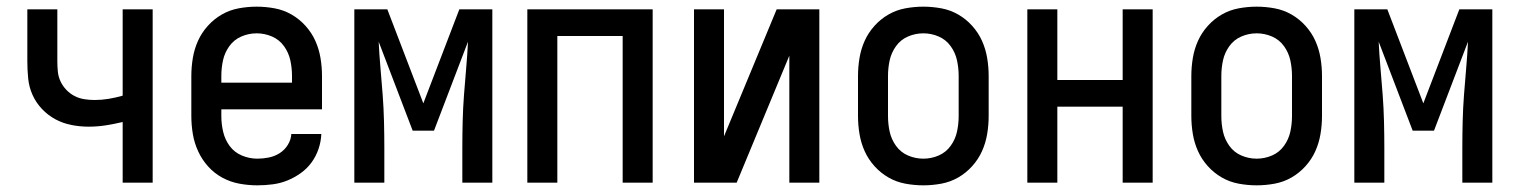

<svg xmlns="http://www.w3.org/2000/svg" viewBox="-20 -548 4540 576"><path d="M348 0V-182Q323 -176 297.5 -172Q272 -168 246 -168Q220 -168 194.5 -173Q169 -178 146.5 -190Q124 -202 106 -221Q88 -240 77.5 -263.5Q67 -287 64.5 -313Q62 -339 62 -364V-520H152V-364Q152 -349 153.5 -333.5Q155 -318 161.5 -304Q168 -290 179 -278.5Q190 -267 203.5 -260Q217 -253 232.5 -250.5Q248 -248 264 -248Q285 -248 306 -251.5Q327 -255 348 -261V-520H438V0Z M752 8Q725 8 698 3Q671 -2 647 -15Q623 -28 604.5 -48.5Q586 -69 574.5 -94Q563 -119 558.5 -146Q554 -173 554 -200V-320Q554 -347 558.5 -374Q563 -401 574 -425.5Q585 -450 603.5 -470.5Q622 -491 645.5 -504.5Q669 -518 696 -523Q723 -528 750 -528Q777 -528 804 -523Q831 -518 854.5 -504.5Q878 -491 896.5 -470.5Q915 -450 926 -425.5Q937 -401 941.5 -374Q946 -347 946 -320V-220H644V-200Q644 -176 649.5 -152.5Q655 -129 669 -110Q683 -91 705.5 -81.5Q728 -72 752 -72Q769 -72 786.5 -75.5Q804 -79 819 -88.5Q834 -98 843.5 -113.5Q853 -129 854 -146H944Q943 -123 935.5 -101Q928 -79 914.5 -60.5Q901 -42 882 -28.5Q863 -15 842 -6.5Q821 2 798 5Q775 8 752 8ZM856 -300V-320Q856 -344 851 -367Q846 -390 832 -409.5Q818 -429 796 -438.5Q774 -448 750 -448Q726 -448 704 -438.5Q682 -429 668 -409.5Q654 -390 649 -367Q644 -344 644 -320V-300Z M1043 0V-520H1142L1250 -238L1358 -520H1457V0H1367V-104Q1367 -144 1368 -184Q1369 -224 1372 -263.5Q1375 -303 1378.5 -343Q1382 -383 1384 -423L1282 -156H1218L1116 -423Q1118 -383 1121.5 -343Q1125 -303 1128 -263.5Q1131 -224 1132 -184Q1133 -144 1133 -104V0Z M1562 0V-520H1938V0H1848V-440H1652V0Z M2062 0V-520H2152V-139L2310 -520H2438V0H2348V-381L2190 0Z M2750 8Q2723 8 2696 3Q2669 -2 2645.5 -15.5Q2622 -29 2603.5 -49.5Q2585 -70 2574 -94.5Q2563 -119 2558.5 -146Q2554 -173 2554 -200V-320Q2554 -347 2558.5 -374Q2563 -401 2574 -425.5Q2585 -450 2603.5 -470.5Q2622 -491 2645.5 -504.5Q2669 -518 2696 -523Q2723 -528 2750 -528Q2777 -528 2804 -523Q2831 -518 2854.5 -504.5Q2878 -491 2896.5 -470.5Q2915 -450 2926 -425.5Q2937 -401 2941.5 -374Q2946 -347 2946 -320V-200Q2946 -173 2941.5 -146Q2937 -119 2926 -94.5Q2915 -70 2896.5 -49.5Q2878 -29 2854.5 -15.5Q2831 -2 2804 3Q2777 8 2750 8ZM2750 -72Q2774 -72 2796 -81.5Q2818 -91 2832 -110.5Q2846 -130 2851 -153Q2856 -176 2856 -200V-320Q2856 -344 2851 -367Q2846 -390 2832 -409.5Q2818 -429 2796 -438.5Q2774 -448 2750 -448Q2726 -448 2704 -438.5Q2682 -429 2668 -409.5Q2654 -390 2649 -367Q2644 -344 2644 -320V-200Q2644 -176 2649 -153Q2654 -130 2668 -110.5Q2682 -91 2704 -81.5Q2726 -72 2750 -72Z M3062 0V-520H3152V-308H3348V-520H3438V0H3348V-228H3152V0Z M3750 8Q3723 8 3696 3Q3669 -2 3645.5 -15.5Q3622 -29 3603.5 -49.5Q3585 -70 3574 -94.5Q3563 -119 3558.5 -146Q3554 -173 3554 -200V-320Q3554 -347 3558.5 -374Q3563 -401 3574 -425.5Q3585 -450 3603.5 -470.5Q3622 -491 3645.5 -504.5Q3669 -518 3696 -523Q3723 -528 3750 -528Q3777 -528 3804 -523Q3831 -518 3854.5 -504.5Q3878 -491 3896.5 -470.5Q3915 -450 3926 -425.5Q3937 -401 3941.5 -374Q3946 -347 3946 -320V-200Q3946 -173 3941.5 -146Q3937 -119 3926 -94.5Q3915 -70 3896.5 -49.5Q3878 -29 3854.5 -15.5Q3831 -2 3804 3Q3777 8 3750 8ZM3750 -72Q3774 -72 3796 -81.5Q3818 -91 3832 -110.5Q3846 -130 3851 -153Q3856 -176 3856 -200V-320Q3856 -344 3851 -367Q3846 -390 3832 -409.5Q3818 -429 3796 -438.5Q3774 -448 3750 -448Q3726 -448 3704 -438.5Q3682 -429 3668 -409.5Q3654 -390 3649 -367Q3644 -344 3644 -320V-200Q3644 -176 3649 -153Q3654 -130 3668 -110.5Q3682 -91 3704 -81.5Q3726 -72 3750 -72Z M4043 0V-520H4142L4250 -238L4358 -520H4457V0H4367V-104Q4367 -144 4368 -184Q4369 -224 4372 -263.5Q4375 -303 4378.5 -343Q4382 -383 4384 -423L4282 -156H4218L4116 -423Q4118 -383 4121.5 -343Q4125 -303 4128 -263.5Q4131 -224 4132 -184Q4133 -144 4133 -104V0Z"/></svg>

Font: Iosevka SS10 Medium
Style: Regular
Weight: 500
Monospace: yes
Designer: Belleve Invis
Foundry: Belleve Invis
Version: Version 28.0.6; ttfautohint (v1.8.4)